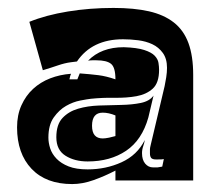

<svg xmlns="http://www.w3.org/2000/svg" viewBox="-20 -731 540 484"><path d="M175 -531 181 -546Q208 -544 228 -541.5Q248 -539 271 -531Q271 -561 260 -570Q249 -579 223 -579Q218 -579 212.5 -579Q207 -579 202 -578Q235 -612 292 -612Q325 -611 343.5 -605Q362 -599 370 -590.5Q378 -582 379.5 -572.5Q381 -563 381 -555Q381 -522 365 -507.5Q349 -493 324 -488.5Q299 -484 268.5 -484.5Q238 -485 209 -482Q200 -481 182 -477.5Q164 -474 146.5 -464Q129 -454 115.5 -435Q102 -416 102 -384Q102 -371 106.5 -357Q111 -343 122.5 -331Q134 -319 153 -311.5Q172 -304 201 -304Q247 -304 286.5 -322Q326 -340 345 -378Q344 -371 341 -362.5Q338 -354 338 -345Q338 -328 346 -318.5Q354 -309 366 -309H377Q379 -309 389 -311L393 -330Q391 -329 374 -329Q364 -329 361 -333Q358 -337 358 -344V-355Q358 -358 360 -366L395 -514Q397 -523 399 -536Q401 -549 401 -560Q401 -583 390.5 -597.5Q380 -612 364 -619.5Q348 -627 328.5 -629.5Q309 -632 290 -632Q212 -632 174 -576L158 -574Q143 -572 125.5 -566Q108 -560 88 -554L54 -676Q96 -693 151 -702Q206 -711 266 -711Q318 -711 355.5 -702.5Q393 -694 418 -674.5Q443 -655 455 -622.5Q467 -590 467 -542V-276H271V-301Q244 -287 216 -277Q188 -267 162 -267Q96 -267 59.5 -305.5Q23 -344 23 -410Q23 -441 34 -465.5Q45 -490 63.5 -507Q82 -524 106.5 -533.5Q131 -543 159 -545Q158 -543 157 -539.5Q156 -536 155 -531ZM354 -435Q338 -378 298 -351Q258 -324 201 -324Q168 -324 145 -338.5Q122 -353 122 -385Q122 -417 137.5 -433.5Q153 -450 177 -457Q201 -464 229.5 -465Q258 -466 285.5 -466.5Q313 -467 335 -471.5Q357 -476 367 -490ZM271 -440Q254 -447 239 -447Q212 -447 212 -414Q212 -382 239 -382Q242 -382 246 -382.5Q250 -383 255 -384L271 -388Z"/></svg>

Font: J.M. Nexus Grotesque
Style: Regular
Weight: 900
Designer: deFharo
Foundry: deFharo
Version: Version 3.003